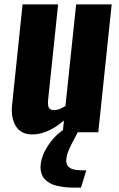

<svg xmlns="http://www.w3.org/2000/svg" viewBox="-20 -598 540 868"><path d="M346.2 250Q337.4 250 328.6 250Q319.8 250 310.5 250Q307.6 250 304.2 250Q288.6 250 272.9 248Q254.4 245.6 237.3 241.9Q220.2 238.3 205.8 230.2Q191.4 222.2 181.4 211.2Q171.4 200.2 166.5 183.1Q163.1 171.9 163.1 158.2Q163.1 151.4 164.1 144.5Q168.5 104 196.3 61.3Q224.1 18.6 261.7 -8.3H335Q329.6 4.9 315.2 31Q300.8 57.1 291.3 79.6Q281.7 102.1 279.8 122.1Q278.8 130.4 280.3 137Q281.7 143.6 283.9 148.4Q286.1 153.3 291.3 157.2Q296.4 161.1 300.5 163.6Q304.7 166 312 167.7Q319.3 169.4 324 170.2Q328.6 170.9 336.9 171.4Q345.2 171.9 348.9 171.9Q352.5 171.9 360.6 171.9Q368.7 171.9 370.1 171.9ZM125.5 9.8Q75.2 9.8 51.8 -27.3Q33.7 -56.6 33.2 -99.1Q33.2 -110.8 34.7 -123.5L82 -578.1H242.7L197.3 -144Q196.8 -137.7 196.8 -132.3Q196.8 -118.2 201.2 -110.4Q207.5 -99.6 226.6 -100.1Q246.6 -100.6 275.9 -118.7L324.2 -578.1H484.9L424.3 0H263.7L269 -53.2Q195.8 9.8 125.5 9.8Z"/></svg>

Font: Oswald
Style: Bold
Weight: 700
Designer: Vernon Adams
Foundry: Vernon Adams
Version: 3.0; ttfautohint (v0.94.23-7a4d-dirty) -l 8 -r 50 -G 200 -x 